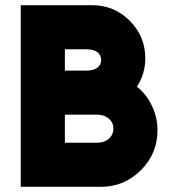

<svg xmlns="http://www.w3.org/2000/svg" viewBox="-20 -720 652 740"><path d="M230 -278H354Q382 -278 399 -263Q417 -248 417 -224Q417 -200 399 -185Q382 -170 354 -170H230ZM230 -530H315Q340 -530 355 -519Q370 -508 370 -489Q370 -470 355 -459Q340 -448 315 -448H230ZM60 -700V0H369Q459 0 523 -64Q587 -128 587 -218Q587 -267 566 -311Q546 -355 508 -386Q540 -436 540 -495Q540 -580 480 -640Q420 -700 335 -700Z"/></svg>

Font: Unageo
Style: Black
Weight: 900
Designer: Richard Sepsi
Foundry: Richard Sepsi
Version: Version 2.000